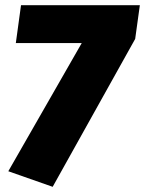

<svg xmlns="http://www.w3.org/2000/svg" viewBox="-20 -700 559 740"><path d="M519 -680 501 -550 183 20 12 -40 295 -534H41L61 -680Z"/></svg>

Font: Fira Sans Black
Style: Italic
Weight: 900
Italic angle: -8°
Designer: Carrois Corporate & Edenspiekermann AG
Foundry: Carrois Corporate GbR & Edenspiekermann AG
Version: Version 4.203